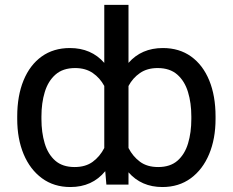

<svg xmlns="http://www.w3.org/2000/svg" viewBox="-20 -747 942 777"><path d="M637.1 9.9Q552.2 9.9 500 -49.7V0H410.5L405.9 -54.3Q353.3 9.9 264.9 9.9Q198.2 9.9 149.9 -25.6Q101.6 -61.1 75.6 -123.2Q49.7 -185.4 49.7 -265.6V-275.6Q49.7 -359.4 75.3 -421.7Q100.9 -484 148.6 -518.3Q196.4 -552.6 262.8 -552.6Q349.4 -552.6 402 -492.5V-727.3H500V-492.5Q552.6 -552.6 639.2 -552.6Q705.6 -552.6 753.4 -518.3Q801.1 -484 826.7 -421.7Q852.3 -359.4 852.3 -275.6V-265.6Q852.3 -185.4 826.3 -123.2Q800.4 -61.1 752.1 -25.6Q703.8 9.9 637.1 9.9ZM282 -71Q326.3 -71 355.3 -92.3Q384.2 -113.6 402 -148.1V-399.1Q384.6 -431.5 355.5 -451.5Q326.3 -471.6 284.1 -471.6Q234.7 -471.6 204.7 -445.3Q174.7 -419 161.2 -374.6Q147.7 -330.3 147.7 -275.6V-265.6Q147.7 -210.9 160.9 -166.9Q174 -122.9 203.5 -96.9Q233 -71 282 -71ZM620 -71Q669 -71 698.5 -96.9Q728 -122.9 741.1 -166.9Q754.3 -210.9 754.3 -265.6V-275.6Q754.3 -330.3 740.8 -374.6Q727.3 -419 697.3 -445.3Q667.3 -471.6 617.9 -471.6Q575.6 -471.6 546.5 -451.5Q517.4 -431.5 500 -399.1V-148.1Q517.8 -113.6 546.7 -92.3Q575.6 -71 620 -71Z"/></svg>

Font: Linik Sans
Style: Regular
Weight: 400
Designer: Rasmus Andersson (font), Marc Monis (original base), Kil Hyung-jin (Pretendard portions), Cristiano Sobral (main changes
Foundry: rsms
Version: Version 3.018;May 31, 2022;FontCreator 14.0.0.2814 64-bit; t